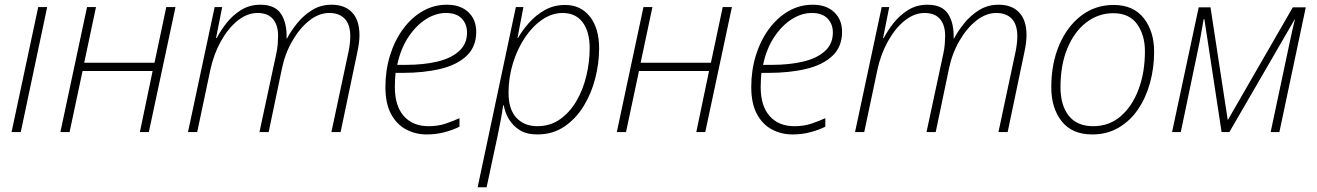

<svg xmlns="http://www.w3.org/2000/svg" viewBox="-20 -560 5583 814"><path d="M29 0 142 -530H180L68 0Z M236 0 349 -530H387L337 -294H635L685 -530H724L611 0H573L627 -259H330L275 0Z M777 0 890 -530H922L896 -399H899Q915 -430 940.5 -462.5Q966 -495 1002 -517.5Q1038 -540 1084 -540Q1146 -540 1171.5 -501Q1197 -462 1195 -397H1197Q1213 -428 1240 -461.5Q1267 -495 1303.5 -517.5Q1340 -540 1386 -540Q1442 -540 1473 -507Q1504 -474 1504 -411Q1504 -394 1501.5 -376Q1499 -358 1495 -339L1424 0H1385L1458 -343Q1465 -378 1465 -406Q1465 -456 1441.5 -480.5Q1418 -505 1376 -505Q1332 -505 1291 -472.5Q1250 -440 1219 -386Q1188 -332 1175 -268L1119 0H1080L1151 -331Q1156 -353 1157.5 -373.5Q1159 -394 1159 -408Q1159 -454 1137 -479.5Q1115 -505 1072 -505Q1028 -505 987.5 -472.5Q947 -440 916.5 -385Q886 -330 872 -265L816 0Z M1789 10Q1742 10 1702 -11Q1662 -32 1638 -76.5Q1614 -121 1614 -191Q1614 -262 1633.5 -325Q1653 -388 1688.5 -436.5Q1724 -485 1771.5 -512.5Q1819 -540 1875 -540Q1932 -540 1965.5 -508.5Q1999 -477 1999 -425Q1999 -362 1958.5 -323.5Q1918 -285 1847.5 -268Q1777 -251 1686 -251H1657Q1656 -240 1655 -224Q1654 -208 1654 -191Q1654 -111 1692 -68Q1730 -25 1797 -25Q1837 -25 1869.5 -36Q1902 -47 1928 -59V-23Q1903 -10 1866.5 0Q1830 10 1789 10ZM1664 -285H1701Q1776 -285 1834.5 -299Q1893 -313 1926.5 -343.5Q1960 -374 1960 -422Q1960 -458 1937.5 -481.5Q1915 -505 1871 -505Q1828 -505 1786.5 -479Q1745 -453 1712 -404Q1679 -355 1664 -285Z M2005 234 2167 -530H2199L2174 -399H2176Q2195 -432 2224 -464.5Q2253 -497 2291 -518Q2329 -539 2376 -539Q2442 -539 2481 -489.5Q2520 -440 2520 -355Q2520 -292 2503.5 -227.5Q2487 -163 2454 -109.5Q2421 -56 2372 -23Q2323 10 2258 10Q2213 10 2184 -8Q2155 -26 2138 -54Q2121 -82 2116 -113H2113Q2109 -83 2102.5 -49Q2096 -15 2090 14L2043 234ZM2258 -25Q2313 -25 2354.5 -54.5Q2396 -84 2424 -132Q2452 -180 2466 -239Q2480 -298 2480 -356Q2480 -425 2450.5 -465Q2421 -505 2365 -505Q2320 -505 2278.5 -476.5Q2237 -448 2205 -400Q2173 -352 2154.5 -291.5Q2136 -231 2136 -167Q2136 -96 2169.5 -60.5Q2203 -25 2258 -25Z M2595 0 2708 -530H2746L2696 -294H2994L3044 -530H3083L2970 0H2932L2986 -259H2689L2634 0Z M3340 10Q3293 10 3253 -11Q3213 -32 3189 -76.5Q3165 -121 3165 -191Q3165 -262 3184.5 -325Q3204 -388 3239.5 -436.5Q3275 -485 3322.5 -512.5Q3370 -540 3426 -540Q3483 -540 3516.5 -508.5Q3550 -477 3550 -425Q3550 -362 3509.5 -323.5Q3469 -285 3398.5 -268Q3328 -251 3237 -251H3208Q3207 -240 3206 -224Q3205 -208 3205 -191Q3205 -111 3243 -68Q3281 -25 3348 -25Q3388 -25 3420.5 -36Q3453 -47 3479 -59V-23Q3454 -10 3417.5 0Q3381 10 3340 10ZM3215 -285H3252Q3327 -285 3385.5 -299Q3444 -313 3477.5 -343.5Q3511 -374 3511 -422Q3511 -458 3488.5 -481.5Q3466 -505 3422 -505Q3379 -505 3337.5 -479Q3296 -453 3263 -404Q3230 -355 3215 -285Z M3605 0 3718 -530H3750L3724 -399H3727Q3743 -430 3768.5 -462.5Q3794 -495 3830 -517.5Q3866 -540 3912 -540Q3974 -540 3999.5 -501Q4025 -462 4023 -397H4025Q4041 -428 4068 -461.5Q4095 -495 4131.5 -517.5Q4168 -540 4214 -540Q4270 -540 4301 -507Q4332 -474 4332 -411Q4332 -394 4329.5 -376Q4327 -358 4323 -339L4252 0H4213L4286 -343Q4293 -378 4293 -406Q4293 -456 4269.5 -480.5Q4246 -505 4204 -505Q4160 -505 4119 -472.5Q4078 -440 4047 -386Q4016 -332 4003 -268L3947 0H3908L3979 -331Q3984 -353 3985.5 -373.5Q3987 -394 3987 -408Q3987 -454 3965 -479.5Q3943 -505 3900 -505Q3856 -505 3815.5 -472.5Q3775 -440 3744.5 -385Q3714 -330 3700 -265L3644 0Z M4611 10Q4525 10 4481 -46Q4437 -102 4437 -190Q4437 -291 4471 -370Q4505 -449 4564.5 -494Q4624 -539 4701 -539Q4785 -539 4829 -483Q4873 -427 4873 -341Q4873 -272 4855.5 -208.5Q4838 -145 4804.5 -96Q4771 -47 4722 -18.5Q4673 10 4611 10ZM4615 -25Q4682 -25 4731 -67Q4780 -109 4807 -181Q4834 -253 4834 -343Q4834 -411 4801 -457.5Q4768 -504 4700 -504Q4636 -504 4585 -464.5Q4534 -425 4505 -354.5Q4476 -284 4476 -190Q4476 -114 4511 -69.5Q4546 -25 4615 -25Z M4949 0 5062 -529H5112L5185 -52H5186L5461 -529H5516L5404 0H5367L5449 -386Q5454 -410 5459 -432Q5464 -454 5470 -478H5469L5192 0H5159L5086 -479H5083Q5079 -456 5075 -433Q5071 -410 5066 -383L4986 0Z"/></svg>

Font: Noto Sans Disp ExtLt
Style: Italic
Weight: 200
Italic angle: -12°
Designer: Monotype Design Team
Foundry: Monotype Imaging Inc.
Version: Version 2.000;GOOG;noto-source:20170915:90ef993387c0